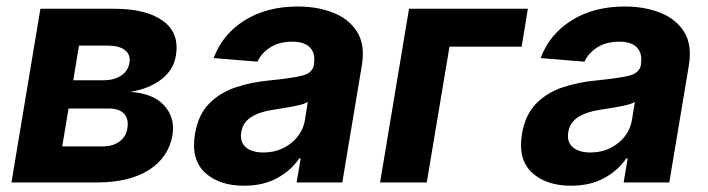

<svg xmlns="http://www.w3.org/2000/svg" viewBox="-20 -573 2225 603"><path d="M16 0 106.9 -545.5H339.1Q440 -545.5 492.2 -507.1Q544.4 -468.8 532.3 -398.1Q525.2 -353.7 487.4 -324.2Q449.6 -294.7 389.2 -284.4Q462 -279.5 496.3 -241.1Q530.5 -202.8 521.7 -148.8Q509.9 -79.2 448.3 -39.6Q386.7 0 284.1 0ZM175.4 -113.3H302.9Q334.5 -113.3 355.3 -128.6Q376.1 -143.8 380 -169.7Q384.9 -199.2 369.7 -215.7Q354.4 -232.2 322.8 -232.2H195.3ZM210.2 -321H305Q338.8 -321 360.6 -335.8Q382.5 -350.5 386.7 -376.1Q390.6 -400.9 372.7 -415.3Q354.8 -429.7 319.6 -429.7H228Z M746.4 10.3Q668.7 10.3 623.9 -30.7Q579.2 -71.7 592.3 -152.3Q602.6 -213.1 637.1 -247.9Q671.5 -282.7 721.1 -299Q770.6 -315.3 825.3 -320.3Q897 -327.4 929.2 -335.4Q961.3 -343.4 965.9 -369.3V-371.4Q971.2 -405.2 953.7 -423.7Q936.1 -442.1 897.7 -442.1Q857.2 -442.1 829.2 -424.4Q801.1 -406.6 788.7 -379.3L650.9 -390.6Q678.6 -465.2 748 -508.9Q817.5 -552.6 915.8 -552.6Q976.2 -552.6 1025.7 -533.4Q1075.3 -514.2 1101.2 -473.5Q1127.1 -432.9 1116.5 -367.9L1055 0H911.6L924.4 -75.6H920.1Q894.2 -37.6 850.5 -13.7Q806.8 10.3 746.4 10.3ZM807.2 -94.1Q856.9 -94.1 893.5 -123Q930 -152 937.5 -195L946.7 -252.8Q937.1 -246.8 917.6 -242.4Q898.1 -237.9 876.6 -234.6Q855.1 -231.2 838.4 -228.3Q797.6 -222.7 770.1 -206Q742.5 -189.3 737.6 -157.3Q733 -126.4 752.3 -110.3Q771.7 -94.1 807.2 -94.1Z M1637.8 -545.5 1618.3 -426.5H1391.7L1320.3 0H1173.7L1264.6 -545.5Z M1773.4 10.3Q1695.7 10.3 1650.9 -30.7Q1606.2 -71.7 1619.3 -152.3Q1629.6 -213.1 1664.1 -247.9Q1698.5 -282.7 1748 -299Q1797.6 -315.3 1852.3 -320.3Q1924 -327.4 1956.1 -335.4Q1988.3 -343.4 1992.9 -369.3V-371.4Q1998.2 -405.2 1980.6 -423.7Q1963.1 -442.1 1924.7 -442.1Q1884.2 -442.1 1856.2 -424.4Q1828.1 -406.6 1815.7 -379.3L1677.9 -390.6Q1705.6 -465.2 1775 -508.9Q1844.5 -552.6 1942.8 -552.6Q2003.2 -552.6 2052.7 -533.4Q2102.3 -514.2 2128.2 -473.5Q2154.1 -432.9 2143.5 -367.9L2082 0H1938.6L1951.3 -75.6H1947.1Q1921.2 -37.6 1877.5 -13.7Q1833.8 10.3 1773.4 10.3ZM1834.2 -94.1Q1883.9 -94.1 1920.5 -123Q1957 -152 1964.5 -195L1973.7 -252.8Q1964.1 -246.8 1944.6 -242.4Q1925.1 -237.9 1903.6 -234.6Q1882.1 -231.2 1865.4 -228.3Q1824.6 -222.7 1797.1 -206Q1769.5 -189.3 1764.6 -157.3Q1759.9 -126.4 1779.3 -110.3Q1798.7 -94.1 1834.2 -94.1Z"/></svg>

Font: Inter UI
Style: Bold Italic
Weight: 700
Italic angle: 9.39999°
Designer: Rasmus Andersson
Foundry: rsms
Version: 3.2;8d6f07862